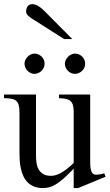

<svg xmlns="http://www.w3.org/2000/svg" viewBox="-20 -914 541 948"><path d="M365.7 14.6H343.8V-81.1Q315.4 -51.3 294.2 -32.7Q272.9 -14.2 255.6 -3.7Q238.3 6.8 223.1 10.7Q208 14.6 191.9 14.6Q166 14.6 147.2 6.6Q128.4 -1.5 115.5 -14.9Q102.5 -28.3 94.7 -45.9Q86.9 -63.5 82.8 -82.8Q78.6 -102.1 77.4 -122.1Q76.2 -142.1 76.2 -159.7V-359.9Q76.2 -381.8 72.3 -395.5Q68.4 -409.2 59.3 -416.5Q50.3 -423.8 35.6 -426.5Q21 -429.2 0 -429.2V-447.3H157.7V-147.9Q157.7 -128.9 160.2 -110.6Q162.6 -92.3 170.7 -77.9Q178.7 -63.5 193.4 -54.7Q208 -45.9 231.9 -45.9Q241.7 -45.9 253.2 -48.8Q264.6 -51.8 278.6 -59.1Q292.5 -66.4 308.6 -78.6Q324.7 -90.8 343.8 -109.4V-363.8Q343.8 -384.3 339.6 -396.7Q335.4 -409.2 326.7 -416.3Q317.9 -423.3 304.2 -426Q290.5 -428.7 271.5 -429.2V-447.3H425.3V-118.7Q425.3 -98.6 427 -85.7Q428.7 -72.8 432.4 -64.9Q436 -57.1 441.9 -54.2Q447.8 -51.3 455.6 -51.3Q462.4 -51.3 473.1 -53Q483.9 -54.7 494.6 -58.6L501.5 -41.5ZM200.2 -599.6Q200.2 -589.4 196.3 -580.3Q192.4 -571.3 185.3 -564.5Q178.2 -557.6 169.2 -553.5Q160.2 -549.3 149.9 -549.3Q140.1 -549.3 131.3 -553.5Q122.6 -557.6 115.7 -564.7Q108.9 -571.8 105 -580.8Q101.1 -589.8 101.1 -599.6Q101.1 -608.9 105.2 -617.9Q109.4 -627 116.2 -633.8Q123 -640.6 131.8 -645Q140.6 -649.4 149.9 -649.4Q160.2 -649.4 169.2 -645.5Q178.2 -641.6 185.3 -634.8Q192.4 -627.9 196.3 -618.9Q200.2 -609.9 200.2 -599.6ZM400.4 -599.6Q400.4 -589.4 396.5 -580.3Q392.6 -571.3 385.5 -564.5Q378.4 -557.6 369.4 -553.5Q360.4 -549.3 350.1 -549.3Q339.8 -549.3 330.8 -553.5Q321.8 -557.6 314.9 -564.7Q308.1 -571.8 304.2 -580.8Q300.3 -589.8 300.3 -599.6Q300.3 -608.9 304.7 -617.9Q309.1 -627 315.9 -633.8Q322.8 -640.6 331.8 -645Q340.8 -649.4 350.1 -649.4Q360.4 -649.4 369.4 -645.5Q378.4 -641.6 385.5 -634.8Q392.6 -627.9 396.5 -618.9Q400.4 -609.9 400.4 -599.6ZM296.4 -721.2 152.3 -813Q146 -816.9 138.4 -821.5Q130.9 -826.2 124.3 -831.8Q117.7 -837.4 113.3 -843.5Q108.9 -849.6 108.9 -856Q108.9 -873.5 117.2 -883.5Q125.5 -893.6 140.1 -893.6Q152.8 -893.6 168.7 -884.3Q184.6 -875 198.2 -860.8L336.9 -721.2Z"/></svg>

Font: Doulos SIL Afr
Style: Regular
Weight: 400
Designer: Walt Agee, Victor Gaultney, Peter Martin, Debbi Hosken, Becca Hirsbrunner
Foundry: SIL International
Version: Version 5.000